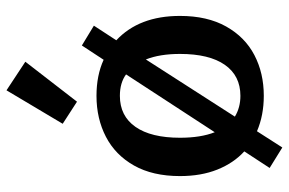

<svg xmlns="http://www.w3.org/2000/svg" viewBox="-169 -649 889 591"><g transform="rotate(-90 275.5 -353.5)"><path d="M190 -605 293 -778 381 -720 258 -561ZM54 32 105 -46Q69 -79 49 -129Q29 -179 29 -244Q29 -328 61.5 -385.5Q94 -443 150 -472Q206 -501 276 -501Q339 -501 387 -479L431 -546L492 -509L447 -440Q522 -370 522 -244Q522 -160 489.5 -102Q457 -44 401.5 -15Q346 14 276 14Q216 14 167 -7L117 71ZM342 -410Q316 -429 276 -429Q214 -429 180.5 -381Q147 -333 147 -244Q147 -180 164 -137ZM405 -244Q405 -306 388 -349L212 -75Q240 -58 276 -58Q338 -58 371.5 -106Q405 -154 405 -244Z"/></g></svg>

Font: Maitree Semibold
Style: Regular
Weight: 600
Designer: CadsonDemak Team
Foundry: CadsonDemak
Version: Version 1.000